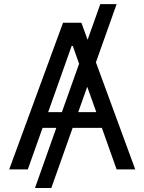

<svg xmlns="http://www.w3.org/2000/svg" viewBox="-20 -840 716 952"><path d="M292.6 -727.3H383.5L414.4 -642.8L477.3 -819.6H558.2L455.6 -530.9L650.6 0H558.2L485.1 -206H340.2L234.4 92.3H153.4L259.2 -206H191.1L117.9 0H25.6ZM286.9 -284.1 372.2 -523.8 340.9 -612.2H335.2L218.8 -284.1ZM457.4 -284.1 412.6 -409.8 367.9 -284.1Z"/></svg>

Font: Inter P
Style: Regular
Weight: 400
Designer: Rasmus Andersson
Foundry: rsms
Version: Version 3.018;git-588b23468